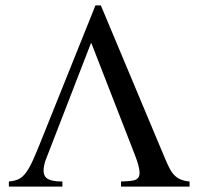

<svg xmlns="http://www.w3.org/2000/svg" viewBox="-20 -694 738 714"><path d="M430 0V-19Q444 -20 456.5 -20.5Q469 -21 478.5 -23.5Q488 -26 493.5 -32.5Q499 -39 499 -52Q499 -74 480 -122L320 -533H318L151 -102Q147 -92 144.5 -80.5Q142 -69 142 -60Q142 -37 159 -28Q176 -19 212 -19V0H13V-19Q35 -21 49.5 -28Q64 -35 77 -52.5Q90 -70 104 -101.5Q118 -133 139 -186L335 -674H355L591 -111Q601 -87 609.5 -70Q618 -53 628.5 -42.5Q639 -32 652 -26.5Q665 -21 685 -19V0Z"/></svg>

Font: STIXGeneralUnicodeRegular
Style: Regular
Weight: 400
Designer: MicroPress Inc., with final additions and corrections provided by Coen Hoffman, Elsevier (retired)
Version: Version 1.1.0